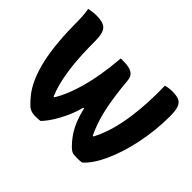

<svg xmlns="http://www.w3.org/2000/svg" viewBox="-150 -950 1199 1199"><g transform="rotate(45 450.0 -350.0)"><path d="M30 -700Q43 -703 53.5 -704.5Q64 -706 74 -707Q84 -708 93 -708Q137 -708 160.5 -697.5Q184 -687 193.5 -661Q203 -635 203 -589Q203 -529 205.5 -475.5Q208 -422 213.5 -374Q219 -326 227.5 -283.5Q236 -241 248.5 -203Q261 -165 278 -131L228 -160H294L252 -132Q280 -170 302.5 -220Q325 -270 343 -332Q361 -394 373.5 -467Q386 -540 393 -625H423Q466 -625 492 -610Q518 -595 521 -557Q526 -497 533 -446Q540 -395 548.5 -351.5Q557 -308 568.5 -269.5Q580 -231 594 -197Q608 -163 625 -131L568 -160H634L599 -130Q620 -162 638 -204Q656 -246 670 -298Q684 -350 693 -412.5Q702 -475 706 -546.5Q710 -618 708 -700Q718 -703 727.5 -704.5Q737 -706 747 -707Q757 -708 766 -708Q804 -708 825.5 -698.5Q847 -689 856.5 -663Q866 -637 866 -586Q866 -522 859 -458.5Q852 -395 839.5 -336Q827 -277 810 -224.5Q793 -172 772.5 -127.5Q752 -83 729 -49.5Q706 -16 682 5Q679 6 674 6.5Q669 7 662 7.5Q655 8 647.5 8Q640 8 634 8Q608 8 596 3Q584 -2 568 -18Q546 -40 527 -65.5Q508 -91 492.5 -122Q477 -153 465.5 -190Q454 -227 446 -271L480 -242H415L452 -271Q444 -235 433 -202Q422 -169 408 -139.5Q394 -110 379 -83.5Q364 -57 348 -35Q332 -13 315 5Q311 6 304 6.5Q297 7 288.5 7.5Q280 8 268 8Q249 8 234 2.5Q219 -3 208 -12Q183 -35 158.5 -65.5Q134 -96 113 -139.5Q92 -183 75.5 -243.5Q59 -304 49.5 -385.5Q40 -467 39 -573Q39 -609 37 -642Q35 -675 30 -700Z"/></g></svg>

Font: Recursive Casual ExtraBold
Style: Regular
Weight: 800
Version: Version 1.047